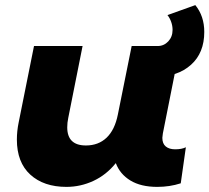

<svg xmlns="http://www.w3.org/2000/svg" viewBox="-20 -722 819 751"><path d="M707 -146 687 -5Q644 9 595 9Q531 9 490 -16Q449 -41 433 -84Q396 -38 345.5 -14.5Q295 9 240 9Q151 9 98.5 -39Q46 -87 46 -176Q46 -209 53 -243L113 -542H303L247 -261Q243 -242 243 -224Q243 -153 316 -153Q365 -153 397 -183.5Q429 -214 441 -274L495 -542H685L617 -200Q615 -188 615 -183Q615 -160 628.5 -149Q642 -138 665 -138Q691 -138 707 -146ZM564 -542H597Q621 -542 638 -560Q655 -578 655 -605Q655 -621 649.5 -636.5Q644 -652 635 -663L744 -702Q779 -659 779 -597Q779 -515 727 -468.5Q675 -422 590 -422H564Z"/></svg>

Font: Montserrat Alternates ExtraBold
Style: Italic
Weight: 800
Italic angle: -11.3°
Designer: Julieta Ulanovsky
Foundry: Julieta Ulanovsky
Version: Version 7.200